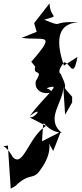

<svg xmlns="http://www.w3.org/2000/svg" viewBox="-59 -848 487 1147"><path d="M372 -236V-270C287 -365 365 -279 304 -406C328 -402 260 -397 324 -476C363 -471 378 -372 404 -508L323 -456C279 -585 272 -706 408 -715C230 -723 336 -678 205 -730C308 -762 240 -731 237 -828L145 -710L160 -658L71 -622C199 -603 286 -660 128 -479L196 -394L165 -481C112 -375 212 -453 155 -364C136 -262 311 -287 219 -321C323 -357 213 -282 119 -155C205 -221 153 -140 117 -147L216 -96C111 -30 80 158 17 90C-33 0 -64 34 -12 21L5 279L33 263C119 179 139 232 182 167C286 28 197 -45 259 54L304 -61L192 -4C207 -200 177 -69 310 -54C207 -140 322 -237 319 -331L330 -163Z"/></svg>

Font: Asimov Silicon
Style: Regular
Weight: 400
Designer: Google
Version: Version 2.000980; 2014